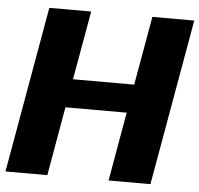

<svg xmlns="http://www.w3.org/2000/svg" viewBox="-61 -726 807 777"><g transform="rotate(5 343.0 -337.5)"><path d="M-10.8 0H159.3L208.3 -279.8H457.2L408 0H578.1L697.1 -675H527L477.5 -395.5H228.9L278.4 -675H108.3Z"/></g></svg>

Font: Anybody Thin
Style: Italic
Weight: 100
Italic angle: -10°
Designer: Tyler Finck
Foundry: Etcetera Type Company
Version: Version 1.114;gftools[0.9.25]